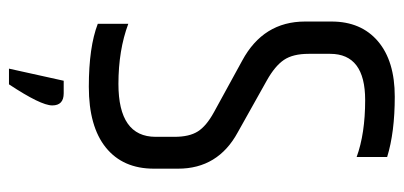

<svg xmlns="http://www.w3.org/2000/svg" viewBox="-256 -461 900 428"><g transform="rotate(90 194.0 -247.0)"><path d="M188 61Q215 61 215 86.5Q215 112 168 183H133L160 61ZM28 -536Q28 -602 72 -639.5Q116 -677 195.5 -677Q275 -677 330 -660V-592Q278 -611 203 -611Q100 -611 100 -533V-485Q100 -450 113.5 -430Q127 -410 159 -392L275 -327Q356 -283 356 -194V-140Q356 -71 309 -33Q262 5 173.5 5Q85 5 33 -15V-83Q92 -61 167 -61Q285 -61 285 -144V-186Q285 -219 273 -238Q261 -257 230 -274L115 -337Q28 -384 28 -477Z"/></g></svg>

Font: Khand
Style: Regular
Weight: 400
Designer: Devanagari: Sanchit Sawaria, Jyotish Sonowal; Latin: Satya Rajpurohit
Foundry: Indian Type Foundry
Version: Version 1.100;PS 1.0;hotconv 1.0.78;makeotf.lib2.5.61930; tt